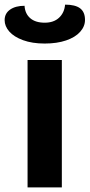

<svg xmlns="http://www.w3.org/2000/svg" viewBox="-49 -809 387 829"><path d="M70 -550H218V0H70ZM-29 -722Q-29 -751 -5.5 -767.5Q18 -784 57 -784Q59 -750 81.5 -730.5Q104 -711 144 -711Q183 -711 206 -732.5Q229 -754 232 -789Q276 -789 297 -773Q318 -757 318 -723Q318 -695 297 -671.5Q276 -648 236.5 -634.5Q197 -621 144 -621Q90 -621 50.5 -635.5Q11 -650 -9 -673Q-29 -696 -29 -722Z"/></svg>

Font: Krub
Style: Bold
Weight: 700
Version: Version 1.000; ttfautohint (v1.6)